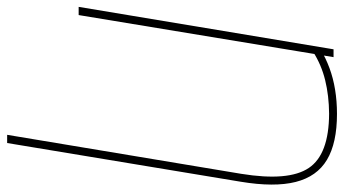

<svg xmlns="http://www.w3.org/2000/svg" viewBox="-240 -540 981 548"><g transform="rotate(90 251.0 -266.5)"><path d="M385.7 204.1H362.3L473.6 -463.9Q495.6 -599.1 457 -656.7Q418.5 -714.4 301.8 -714.8Q250.5 -714.4 206.5 -703.6Q162.6 -692.9 125 -668.9L117.2 -689.5Q142.6 -705.1 171.6 -715.8Q200.7 -726.6 233.4 -731.9Q266.1 -737.3 302.7 -737.3Q385.7 -737.3 433.6 -708.7Q481.4 -680.2 496.8 -619.4Q512.2 -558.6 496.1 -461.9ZM140.6 -727.5 20.5 0H-2.9L118.2 -727.5Z"/></g></svg>

Font: Inter 18pt Thin
Style: Italic
Weight: 250
Italic angle: -9.3988°
Version: Version 4.001;git-66647c0bb